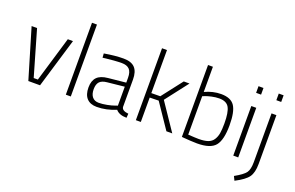

<svg xmlns="http://www.w3.org/2000/svg" viewBox="-110 -1162 2792 1819"><g transform="rotate(20 1286.5 -252.5)"><path d="M29 -500H84L216 -44H258L394 -500H446L296 0H178Z M556 0V-725H606V0Z M1105 -352V-76Q1109 -39 1174 -33L1171 9Q1096 9 1062 -32Q965 9 869 9Q804 9 769 -28.5Q734 -66 734 -139Q734 -206 768.5 -242Q803 -278 878 -285L1055 -303V-352Q1055 -411 1029.5 -437Q1004 -463 952 -463Q920 -463 873 -459.5Q826 -456 795 -452L763 -448L760 -490Q871 -509 954 -509Q1032 -509 1068.5 -470.5Q1105 -432 1105 -352ZM1055 -262 883 -244Q831 -239 808.5 -214Q786 -189 786 -140Q786 -89 809 -61.5Q832 -34 874 -34Q912 -34 957.5 -43Q1003 -52 1029 -62L1055 -71Z M1312 0H1262V-725H1312V-291L1402 -292L1563 -500H1621L1445 -272L1629 0H1570L1402 -248L1312 -246Z M1938 -509Q2037 -509 2075 -451Q2113 -393 2113 -258Q2113 -110 2064.5 -50.5Q2016 9 1881 9Q1852 9 1813.5 6.5Q1775 4 1750 2L1726 0V-725H1775V-471Q1856 -509 1938 -509ZM1881 -36Q1939 -36 1974.5 -48.5Q2010 -61 2029 -90.5Q2048 -120 2054.5 -158Q2061 -196 2061 -258Q2061 -369 2035 -416.5Q2009 -464 1935 -464Q1899 -464 1859 -455Q1819 -446 1797 -437L1775 -428V-41Q1849 -36 1881 -36Z M2244 0V-500H2294V0ZM2244 -633V-700H2294V-633Z M2448 -9V-500H2497V-8Q2497 79 2465 124.5Q2433 170 2336 220L2316 179Q2400 132 2424 98.5Q2448 65 2448 -9ZM2448 -633V-700H2497V-633Z"/></g></svg>

Font: TitilliumText
Style: Light
Weight: 300
Designer: Accademia di Belle Arti di Urbino and others
Foundry: Accademia di Belle Arti di Urbino and others.
Version: Version 60.001